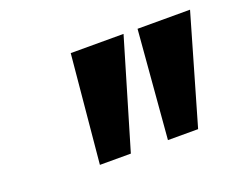

<svg xmlns="http://www.w3.org/2000/svg" viewBox="-68 -933 735 586"><g transform="rotate(-20 300.0 -639.5)"><path d="M202 -815H373.5L269.5 -464H169ZM419 -815H589.5L488 -464H390Z"/></g></svg>

Font: JuliaMono ExtraBoldItalic
Style: Regular
Weight: 800
Italic angle: -9°
Monospace: yes
Designer: cormullion
Foundry: corm
Version: Version 0.049; ttfautohint (v1.8.4)